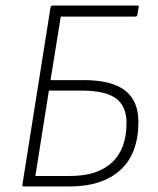

<svg xmlns="http://www.w3.org/2000/svg" viewBox="-20 -675 573 695"><path d="M66 0Q60 0 61 -6L163 -649Q165 -655 171 -655H477Q484 -655 482 -649L477 -621Q476 -615 470 -615H200L163 -385H283Q384 -385 432.5 -347.5Q481 -310 481 -234Q481 -119 415.5 -59.5Q350 0 232 0ZM108 -38H234Q333 -38 385.5 -87Q438 -136 438 -230Q438 -291 399.5 -319Q361 -347 276 -347H157Z"/></svg>

Font: Sofia Sans Semi Condensed ExtraLight
Style: Italic
Weight: 250
Italic angle: -9°
Version: Version 4.100